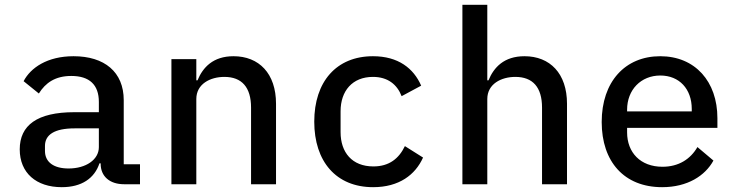

<svg xmlns="http://www.w3.org/2000/svg" viewBox="-20 -760 3041 792"><path d="M492.2 0H557.5V-82.4H490.4V-346.9C490.4 -463.1 410.9 -528.1 283.4 -528.1C175.1 -528.1 106.2 -480.5 77.4 -425.1L140.3 -374.3C167.6 -418.3 207.7 -446.7 274.1 -446.7C349.1 -446.7 387.8 -410.2 387.8 -339.5V-297.2H286.6C133.2 -297.2 61.4 -243.3 61.4 -143.8C61.4 -46.9 129.3 12.1 234.7 12.1C317.1 12.1 369.7 -24.5 390.3 -86.3H395.2V-84.5C395.2 -33.4 431.5 0 492.2 0ZM165.5 -137.4V-158C165.5 -204.5 204.9 -230.5 288 -230.5H387.8V-153.1C387.8 -101.6 334.9 -65 262.8 -65C203.1 -65 165.5 -90.2 165.5 -137.4Z M789.8 0V-351.6C789.8 -413.7 847.3 -442.8 905.5 -442.8C977.3 -442.8 1015.6 -400.2 1015.6 -316.1V0H1118.6V-332C1118.6 -457 1048.3 -528.1 943.2 -528.1C858.7 -528.1 816.8 -481.9 794.7 -428.6H789.8V-516H687.1V0Z M1519.2 12.1C1626.4 12.1 1693.2 -39.1 1725.1 -110.1L1650.2 -157.3C1625.4 -105.8 1585.2 -73.5 1520.2 -73.5C1432.2 -73.5 1384.9 -131.4 1384.9 -214.8V-301.1C1384.9 -384.6 1433.2 -442.8 1518.5 -442.8C1579.2 -442.8 1617.9 -411.9 1636.7 -363.3L1717.3 -406.6C1686.1 -478.3 1622.5 -528.1 1518.5 -528.1C1367.5 -528.1 1276.3 -422.9 1276.3 -258.2C1276.3 -93.8 1366.5 12.1 1519.2 12.1Z M1887.4 0H1990.1V-351.6C1990.1 -413.7 2047.6 -442.8 2105.8 -442.8C2177.6 -442.8 2215.9 -400.2 2215.9 -316.1V0H2318.9V-332C2318.9 -457 2248.6 -528.1 2143.5 -528.1C2058.9 -528.1 2017 -481.9 1995 -428.6H1990.1V-740.1H1887.4Z M2711.3 12.1C2816.1 12.1 2888.8 -35.2 2922.9 -97.7L2856.9 -153.4C2828.1 -103.3 2779.1 -72.1 2712.7 -72.1C2621.8 -72.1 2566.8 -131 2566.8 -213.8V-232.6H2939.3V-272.7C2939.3 -423.7 2847.3 -528.1 2703.5 -528.1C2558.6 -528.1 2462 -422.9 2462 -256.7C2462 -93 2554.7 12.1 2711.3 12.1ZM2566.8 -300.4V-307.5C2566.8 -389.6 2623.9 -448.5 2703.8 -448.5C2782 -448.5 2833.5 -393.1 2833.5 -310.4V-300.4Z"/></svg>

Font: Margiela Mono Medium
Style: Regular
Weight: 500
Designer: Mike Abbink, Paul van der Laan, Pieter van Rosmalen
Foundry: Bold Monday
Version: Version 2.003 2021